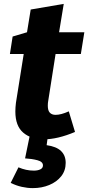

<svg xmlns="http://www.w3.org/2000/svg" viewBox="-20 -703 454 988"><path d="M366 -24Q276 14 205 14Q140 14 99.5 -20.5Q59 -55 59 -129Q59 -150 62 -174L102 -425H31L45 -515L119 -537L138 -654L308 -683L284 -537H414L396 -425H266L228 -183Q227 -179 226.5 -172.5Q226 -166 226 -159Q226 -134 236.5 -123Q247 -112 266 -112Q280 -112 297 -116.5Q314 -121 334 -130ZM149 265Q121 265 92 258.5Q63 252 35 238L75 158Q114 175 154 175Q174 175 187.5 168.5Q201 162 201 148Q201 129 172.5 121.5Q144 114 109 112L132 0H226L220 44Q270 51 294 74Q318 97 318 135Q318 175 295 204Q272 233 233.5 249Q195 265 149 265Z"/></svg>

Font: Bitter ExtraBold
Style: Italic
Weight: 800
Italic angle: -9°
Designer: Sol Matas, and Bitter project Authors
Foundry: Sol Matas
Version: Version 2.001